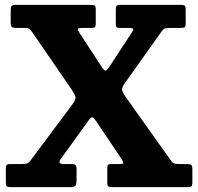

<svg xmlns="http://www.w3.org/2000/svg" viewBox="-20 -770 815 790"><path d="M4 -23.5V-74.5Q4 -86.5 7 -90.8Q10 -95 22 -95H67Q86 -95 92.8 -98Q99.5 -101 107 -111.5L277.5 -340Q293 -360.5 290.5 -371.5Q288 -382.5 273.5 -403.5L114 -635.5Q106.5 -646 101.2 -650.5Q96 -655 82 -655H49.5Q34 -655 29 -658.8Q24 -662.5 24 -678.5V-725Q24 -740.5 27.2 -745.2Q30.5 -750 46.5 -750H351Q364 -750 369 -747.2Q374 -744.5 374 -731V-675.5Q374 -663 371 -659Q368 -655 356 -655H318.5Q301 -655 300.5 -650.2Q300 -645.5 306.5 -635.5L397.5 -496Q410 -477 415.2 -479.2Q420.5 -481.5 433.5 -500.5L522.5 -636.5Q530.5 -648.5 527.8 -651.8Q525 -655 508.5 -655H474Q464 -655 460.2 -657.8Q456.5 -660.5 456.5 -674V-729Q456.5 -742.5 459.8 -746.2Q463 -750 476 -750H724Q736 -750 740 -746.5Q744 -743 744 -730V-674Q744 -661 739.8 -658Q735.5 -655 722.5 -655H679Q663.5 -655 657.5 -652.5Q651.5 -650 645.5 -641.5L494.5 -429Q480.5 -409.5 482.2 -399.8Q484 -390 500 -367L680 -114Q687 -102.5 694 -98.8Q701 -95 717.5 -95H750.5Q761.5 -95 766.5 -91.5Q771.5 -88 771.5 -75V-20.5Q771.5 -7 767.8 -3.5Q764 0 751 0H443Q430.5 0 426 -2.8Q421.5 -5.5 421.5 -18V-75.5Q421.5 -87.5 424.2 -91.2Q427 -95 435.5 -95H473.5Q489.5 -95 487.2 -101.5Q485 -108 479 -117.5L375.5 -271.5Q364.5 -287.5 359.5 -287.8Q354.5 -288 343.5 -273L231.5 -118Q222.5 -105.5 225 -100.2Q227.5 -95 245.5 -95H277Q286 -95 290.5 -91Q295 -87 295 -73.5V-28Q295 -11.5 289.8 -5.8Q284.5 0 269.5 0H23.5Q9.5 0 6.8 -4.5Q4 -9 4 -23.5Z"/></svg>

Font: Besley* Narrow
Style: Bold
Weight: 700
Width: 4
Designer: Owen Earl
Foundry: indestructible type*
Version: Version 3.000; ttfautohint (v1.8.3)